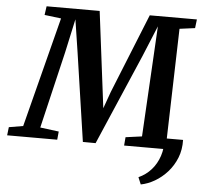

<svg xmlns="http://www.w3.org/2000/svg" viewBox="-101 -807 1137 1081"><g transform="rotate(5 467.0 -266.5)"><path d="M949.5 -60.5Q951 -5.5 932.8 40.5Q914.5 86.5 882.8 122Q851 157.5 812.2 180Q773.5 202.5 734 210L717.5 170.5Q759.5 151.5 789 118.2Q818.5 85 833.5 40Q848.5 -5 845.5 -60.5ZM-39.5 0 -34 -46.5 46 -60 205.5 -682 111.5 -693.5 118.5 -743H418.5L475 -291.5L486.5 -199L520.5 -294L701.5 -743H968L962 -693.5L875 -682L857.5 -60L944 -46.5L940.5 0H621.5L625.5 -47.5L717.5 -60L741.5 -486.5L752.5 -685L680.5 -510.5L460.5 0.5L388.5 0L315 -498.5L286.5 -684L245 -493.5L142.5 -60L248 -46.5L243.5 0Z"/></g></svg>

Font: Merriweather
Style: Bold Italic
Weight: 700
Italic angle: -7.8°
Version: Version 2.101